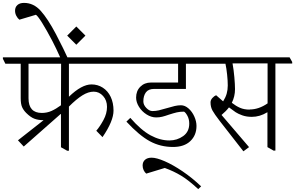

<svg xmlns="http://www.w3.org/2000/svg" viewBox="-49 -1030 2038 1326"><path d="M787 -601V-590H427V-362Q515 -447 583 -447Q626 -447 661 -424.5Q696 -402 715.5 -361Q735 -320 735 -266Q735 -194 659 -83L616 -127Q641 -156 665.5 -201Q690 -246 690 -292Q690 -337 663 -367Q636 -397 598 -397Q561 -397 520 -371.5Q479 -346 427 -294V11H415L372 -13V-242H369L115 -18L75 -61L252 -200Q216 -200 189 -210Q162 -220 132 -250Q113 -269 103.5 -290.5Q94 -312 94 -352V-590H-12L-29 -624V-634H768ZM148 -590V-351Q148 -250 240 -250Q276 -250 307 -264Q338 -278 372 -303L373 -590Z M337 -795Q397 -679 417 -633H367Q339 -696 312 -748Q272 -824 242 -872Q212 -920 199 -928L85 -894Q73 -903 64 -920Q55 -937 55 -956Q55 -981 71.5 -995.5Q88 -1010 117 -1010Q183 -1010 232 -955.5Q281 -901 337 -795ZM541 -784 478 -721 415 -784 478 -847Z M787 0ZM1338 -601V-590H1235V-416H1016Q976 -416 958.5 -392Q941 -368 941 -330Q941 -306 961.5 -284.5Q982 -263 1004 -263Q1026 -263 1048 -268Q1070 -273 1103 -283Q1136 -293 1158 -298Q1180 -303 1201 -303Q1228 -303 1253 -281Q1278 -259 1293 -225.5Q1308 -192 1308 -160Q1308 -96 1265.5 -55.5Q1223 -15 1146 -15Q1059 -15 986 -54.5Q913 -94 824 -190L851 -216Q925 -131 990.5 -95.5Q1056 -60 1121 -60Q1174 -60 1216 -90Q1258 -120 1258 -176Q1258 -206 1246 -229Q1234 -252 1222 -259Q1194 -259 1172.5 -254Q1151 -249 1117 -238Q1092 -229 1072 -224Q1052 -219 1030 -219Q996 -219 963.5 -239.5Q931 -260 911 -292Q891 -324 891 -356Q891 -402 920 -431Q949 -460 993 -460H1181V-590H775L758 -624V-634H1319ZM1089 130 961 169Q950 160 943 145Q936 130 936 113Q936 88 952.5 73.5Q969 59 998 59Q1032 59 1088.5 83.5Q1145 108 1211.5 153Q1278 198 1340 257L1320 276Q1253 214 1201.5 183Q1150 152 1089 130Z M1969 -602V-591H1853V10H1840L1798 -14V-254H1796Q1745 -223 1690 -223Q1653 -223 1624 -233.5Q1595 -244 1578.5 -255Q1562 -266 1533 -288H1532Q1513 -263 1481 -236L1671 -14L1632 15L1469 -194Q1432 -242 1418.5 -266.5Q1405 -291 1405 -323Q1405 -339 1417.5 -353Q1430 -367 1444 -372L1492 -330Q1509 -357 1516.5 -383Q1524 -409 1524 -440Q1524 -472 1519.5 -515Q1515 -558 1508 -590H1326L1309 -624V-634H1951ZM1676 -274Q1738 -274 1799 -316V-592H1557Q1565 -548 1569.5 -497Q1574 -446 1574 -414Q1574 -364 1552 -320Q1580 -298 1608.5 -285.5Q1637 -273 1675 -273Z"/></svg>

Font: Martel UltraLight
Style: Regular
Weight: 250
Designer: Dan Reynolds
Foundry: Dan Reynolds
Version: Version 1.001; ttfautohint (v1.1) -l 5 -r 5 -G 72 -x 0 -D la